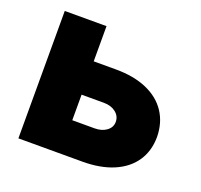

<svg xmlns="http://www.w3.org/2000/svg" viewBox="-98 -641 787 751"><g transform="rotate(20 295.0 -265.0)"><path d="M557.6 -189.5Q557.1 -131.3 528.1 -88.6Q499 -45.9 444.8 -22.9Q390.6 0 316.4 0H49.8V-530.3H223.6V-383.8H316.4Q390.6 -383.8 444.8 -360.4Q499 -336.9 528.1 -293Q557.1 -249 557.6 -189.5ZM316.4 -138.7Q346.7 -138.7 366.2 -153.3Q385.7 -168 385.7 -190.4Q385.7 -214.4 366.2 -229.7Q346.7 -245.1 316.4 -245.1H223.6V-138.7Z"/></g></svg>

Font: Pretendard GOV Black
Style: Regular
Weight: 900
Designer: Base glyphs from Inter by Rasmus Andersson; Hangeul glyphs from Noto Sans CJK(Source Han Sans) by Jang Soo-young and Kan
Foundry: Kil Hyung-jin
Version: Version 1.309